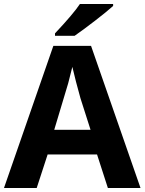

<svg xmlns="http://www.w3.org/2000/svg" viewBox="-20 -948 730 968"><path d="M523.9 0 469.2 -169.4H220.2L165 0H0L249 -716.8H439L688.5 0ZM436.5 -293.5 385.7 -452.6Q376 -485.8 363.3 -535.4Q350.6 -585 344.7 -610.8Q335.4 -571.3 323.7 -527.8Q299.8 -449.7 253.4 -293.5ZM382.8 -927.7H550.3V-918Q519.5 -890.1 459.7 -844Q399.9 -797.9 356.4 -767.6H257.3V-779.8Q349.6 -877.9 382.8 -927.7Z"/></svg>

Font: Viking Open Sans
Style: Bold
Weight: 700
Foundry: Ascender Corporation
Version: Version 2.001